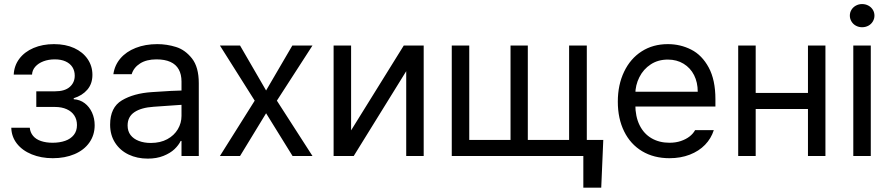

<svg xmlns="http://www.w3.org/2000/svg" viewBox="-20 -749 4268 922"><path d="M232.4 -63.5Q266.6 -63.5 293 -72.8Q319.3 -82 334.5 -101.1Q349.6 -120.1 349.6 -148.4Q349.6 -174.8 336.9 -194.3Q324.2 -213.9 300.3 -224.6Q276.4 -235.4 244.1 -235.4H154.3V-310.5H244.1Q291 -310.5 314.9 -331.5Q338.9 -352.5 338.9 -385.7Q338.9 -409.2 327.6 -426.8Q316.4 -444.3 294.9 -454.1Q273.4 -463.9 243.2 -463.9Q212.9 -463.9 188.5 -454.6Q164.1 -445.3 149.4 -428.7Q134.8 -412.1 133.8 -390.6H45.9Q47.9 -433.6 72.8 -466.8Q97.7 -500 141.1 -518.6Q184.6 -537.1 239.3 -537.1Q294.9 -537.1 336.4 -518.1Q377.9 -499 400.9 -465.3Q423.8 -431.6 423.8 -389.6Q423.8 -346.7 399.4 -318.4Q375 -290 334 -277.3V-272.5Q364.3 -270.5 386.7 -253.4Q409.2 -236.3 421.9 -208.5Q434.6 -180.7 434.6 -147.5Q434.6 -100.6 409.2 -64.5Q383.8 -28.3 337.9 -8.8Q292 10.7 233.4 10.7Q177.7 10.7 132.3 -7.8Q86.9 -26.4 61 -59.6Q35.2 -92.8 34.2 -135.7H123Q125 -113.3 138.7 -96.7Q152.3 -80.1 176.8 -71.8Q201.2 -63.5 232.4 -63.5Z M773.4 -240.2 717.8 -236.3Q658.2 -232.4 625.5 -210.4Q592.8 -188.5 592.8 -146.5Q592.8 -119.1 606.9 -100.6Q621.1 -82 646.5 -72.3Q671.9 -62.5 704.1 -62.5Q750 -62.5 783.2 -80.6Q816.4 -98.6 834 -128.4Q851.6 -158.2 851.6 -192.4V-357.4Q851.6 -391.6 838.4 -415.5Q825.2 -439.5 798.3 -451.7Q771.5 -463.9 731.4 -463.9Q683.6 -463.9 652.8 -444.3Q622.1 -424.8 612.3 -392.6H524.4Q530.3 -435.5 558.1 -468.3Q585.9 -501 631.8 -519Q677.7 -537.1 735.4 -537.1Q781.2 -537.1 825.2 -523.4Q869.1 -509.8 901.9 -468.3Q934.6 -426.8 934.6 -349.6V0H851.6V-72.3H847.7Q837.9 -51.8 817.9 -32.7Q797.9 -13.7 765.1 -0.5Q732.4 12.7 689.5 12.7Q638.7 12.7 597.7 -6.8Q556.6 -26.4 532.7 -63.5Q508.8 -100.6 508.8 -150.4Q508.8 -233.4 565.4 -267.1Q622.1 -300.8 708 -306.6Q717.8 -307.6 801.8 -312.5L857.4 -314.5L858.4 -246.1Q849.6 -246.1 773.4 -240.2Z M1257.8 -314.5 1383.8 -530.3H1480.5L1309.6 -265.6L1480.5 0H1384.8L1257.8 -205.1L1132.8 0H1036.1L1203.1 -265.6L1036.1 -530.3H1132.8Z M1918.9 -530.3H2014.6V0H1930.7V-407.2L1678.7 0H1582V-530.3H1666V-123Z M2867.2 152.3H2781.2V0H2711.9V-77.1H2877ZM2233.4 -530.3V-77.1H2431.6V-530.3H2514.6V-77.1H2712.9V-530.3H2797.9V0H2149.4V-530.3Z M2946.8 -260.7Q2946.8 -341.8 2977.1 -404.8Q3007.3 -467.8 3061.5 -502.4Q3115.7 -537.1 3187 -537.1Q3247.6 -537.1 3299.3 -510.7Q3351.1 -484.4 3383.3 -424.8Q3415.5 -365.2 3415.5 -272.5V-237.3H3005.4V-308.6H3330.6Q3330.6 -353.5 3313 -388.2Q3295.4 -422.9 3262.7 -442.9Q3230 -462.9 3187 -462.9Q3140.1 -462.9 3105 -439.9Q3069.8 -417 3050.3 -378.4Q3030.8 -339.8 3030.8 -295.9V-248Q3030.8 -189.5 3051.3 -147.9Q3071.8 -106.4 3108.9 -85Q3146 -63.5 3194.8 -63.5Q3225.1 -63.5 3249.5 -71.8Q3273.9 -80.1 3291 -93.3Q3308.1 -106.4 3317.9 -124H3407.7Q3395 -84 3365.7 -53.7Q3336.4 -23.4 3292.5 -6.3Q3248.5 10.7 3194.8 10.7Q3119.6 10.7 3063.5 -22.9Q3007.3 -56.6 2977.1 -118.2Q2946.8 -179.7 2946.8 -260.7Z M3880.4 -225.6H3588.4V-302.7H3880.4ZM3608.9 0H3524.9V-530.3H3608.9ZM3943.8 0H3859.9V-530.3H3943.8Z M4077.6 -530.3H4161.6V0H4077.6ZM4061 -673.8Q4061 -689.5 4068.8 -702.1Q4076.7 -714.8 4090.3 -722.2Q4104 -729.5 4119.6 -729.5Q4136.2 -729.5 4149.9 -722.2Q4163.6 -714.8 4171.4 -702.1Q4179.2 -689.5 4179.2 -673.8Q4179.2 -659.2 4171.4 -646Q4163.6 -632.8 4149.9 -625.5Q4136.2 -618.2 4119.6 -618.2Q4104 -618.2 4090.3 -625.5Q4076.7 -632.8 4068.8 -646Q4061 -659.2 4061 -673.8Z"/></svg>

Font: Pretendard Std Variable
Style: Regular
Weight: 400
Designer: Base glyphs from Inter by Rasmus Andersson; Hangeul glyphs from Noto Sans CJK(Source Han Sans) by Jang Soo-young and Kan
Foundry: Kil Hyung-jin
Version: Version 1.309;Glyphs 3.2 (3225)